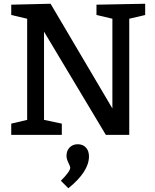

<svg xmlns="http://www.w3.org/2000/svg" viewBox="-20 -720 830 1025"><path d="M215 -80 310 -60V0H40V-60L125 -80V-620L40 -640V-695L250 -700L580 -141V-620L495 -640V-695L755 -700V-640L670 -620V0H545L215 -551ZM345 285 305 245Q355 195 355 175Q355 169 345 148.5Q335 128 335 112Q335 84 352 67Q369 50 395 50Q422 50 438.5 67.5Q455 85 455 115Q455 196 345 285Z"/></svg>

Font: Bitter
Style: Regular
Weight: 400
Designer: Sol Matas
Foundry: Sol Matas
Version: Version 1.300;PS 001.300;hotconv 1.0.70;makeotf.lib2.5.58329